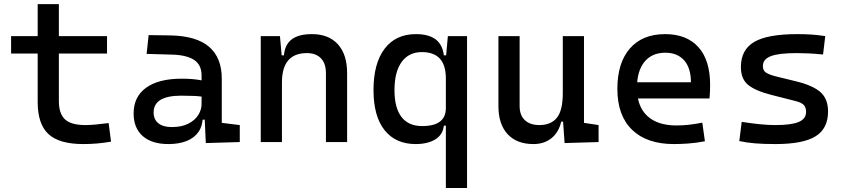

<svg xmlns="http://www.w3.org/2000/svg" viewBox="-20 -694 4142 938"><path d="M386.7 9.8Q269 9.8 216.6 -39.1Q164.1 -87.9 164.1 -195.3V-283.2H267.6V-200.2Q267.6 -138.7 297.6 -110.8Q327.6 -83 396.5 -83Q420.9 -83 448.2 -85.7Q475.6 -88.4 510.7 -92.8L522.5 -2Q488.3 3.9 455.8 6.8Q423.3 9.8 386.7 9.8ZM164.1 -244.1V-673.8H267.6V-244.1ZM34.2 -432.6V-517.6H502.9V-432.6Z M985.4 4.9 978.5 -148.4 964.8 -191.4V-325.2Q964.8 -377 928.5 -401.1Q892.1 -425.3 820.3 -427.2L696.3 -430.7L706.1 -522.5L810.5 -521Q939 -519 1001.2 -465.6Q1063.5 -412.1 1063.5 -309.6V-93.8L1151.4 -83V0ZM802.7 9.8Q721.7 9.8 677.2 -29.3Q632.8 -68.4 632.8 -139.6Q632.8 -221.7 694.1 -265.6Q755.4 -309.6 867.2 -309.6Q913.6 -309.6 950 -304Q986.3 -298.3 1014.6 -287.1L993.2 -216.8Q960.4 -224.1 929.2 -225.3Q897.9 -226.6 865.2 -226.6Q730.5 -226.6 730.5 -144.5Q730.5 -110.4 753.7 -91.8Q776.9 -73.2 819.3 -73.2Q867.7 -73.2 900.1 -89.8Q932.6 -106.4 948.7 -132.3Q964.8 -158.2 964.8 -185.5V-242.2L995.1 -109.4H954.1L970.7 -125Q970.7 -80.1 950 -50Q929.2 -20 891.6 -5.1Q854 9.8 802.7 9.8Z M1572.3 0V-336.9Q1572.3 -383.8 1547.9 -409.2Q1523.4 -434.6 1479.5 -434.6Q1357.4 -434.6 1357.4 -291L1327.1 -423.8H1367.2Q1371.6 -476.1 1405.3 -501.7Q1439 -527.3 1503.9 -527.3Q1585.9 -527.3 1630.9 -477.5Q1675.8 -427.7 1675.8 -336.9V0ZM1253.9 0V-517.6H1347.7L1357.4 -408.2V0Z M2010.7 9.8Q1912.6 9.8 1858.6 -58.3Q1804.7 -126.5 1804.7 -253.9Q1804.7 -384.3 1858.9 -455.8Q1913.1 -527.3 2011.7 -527.3Q2074.2 -527.3 2108.2 -501.7Q2142.1 -476.1 2148.4 -423.8H2188.5L2158.2 -310.5Q2158.2 -375.5 2128.9 -407.5Q2099.6 -439.5 2041 -439.5Q1977.1 -439.5 1942.1 -391.1Q1907.2 -342.8 1907.2 -253.9Q1907.2 -167 1941.4 -122.6Q1975.6 -78.1 2042 -78.1Q2100.6 -78.1 2129.4 -100.1Q2158.2 -122.1 2158.2 -166V-222.7L2193.4 -80.1H2148.4Q2143.6 -35.6 2106.4 -12.9Q2069.3 9.8 2010.7 9.8ZM2158.2 224.6V-408.2L2168 -517.6H2261.7V224.6Z M2585.9 9.8Q2504.4 9.8 2459.7 -38.8Q2415 -87.4 2415 -175.8V-517.6H2518.6V-175.8Q2518.6 -131.3 2543.9 -107.2Q2569.3 -83 2615.2 -83Q2671.9 -83 2700.7 -118.9Q2729.5 -154.8 2729.5 -239.3L2755.9 -99.6H2721.7Q2709.5 -46.9 2673.8 -18.6Q2638.2 9.8 2585.9 9.8ZM2738.3 4.9 2729.5 -119.1V-210H2833V-93.8L2904.3 -83V0ZM2729.5 -146.5V-517.6H2833V-175.8Z M3272.5 9.8Q3140.1 9.8 3068.1 -59.8Q2996.1 -129.4 2996.1 -259.8Q2996.1 -386.7 3057.1 -457Q3118.2 -527.3 3229.5 -527.3Q3334.5 -527.3 3391.8 -463.9Q3449.2 -400.4 3449.2 -279.3Q3449.2 -243.7 3446.3 -212.9H3083V-292H3355.5Q3355.5 -361.8 3322.3 -399.2Q3289.1 -436.5 3230.5 -436.5Q3164.6 -436.5 3128.2 -391.6Q3091.8 -346.7 3091.8 -264.6Q3091.8 -174.8 3141.8 -127.9Q3191.9 -81.1 3284.2 -81.1Q3316.4 -81.1 3347.7 -84.7Q3378.9 -88.4 3411.1 -94.7L3423.8 -3.9Q3377.9 4.9 3339.8 7.3Q3301.8 9.8 3272.5 9.8Z M3768.6 9.8Q3710 9.8 3668.2 6.3Q3626.5 2.9 3591.8 -4.9L3603.5 -98.6Q3654.8 -90.8 3694.1 -86.9Q3733.4 -83 3768.6 -83Q3847.2 -83 3882.6 -98.4Q3918 -113.8 3918 -147.5Q3918 -170.9 3905.5 -182.4Q3893.1 -193.8 3867.2 -200.2L3748 -230.5Q3671.4 -250 3635.5 -278.8Q3599.6 -307.6 3599.6 -366.2Q3599.6 -451.2 3664.8 -489.3Q3730 -527.3 3875 -527.3Q3912.6 -527.3 3945.1 -525.1Q3977.5 -522.9 4011.7 -517.6L4001 -427.7Q3961.4 -431.6 3931.2 -433.1Q3900.9 -434.6 3872.1 -434.6Q3785.2 -434.6 3746.1 -419.7Q3707 -404.8 3707 -371.1Q3707 -348.6 3723.1 -338.6Q3739.3 -328.6 3772.5 -320.3L3868.2 -296.9Q3949.7 -277.3 3987.5 -244.6Q4025.4 -211.9 4025.4 -149.4Q4025.4 -65.9 3964.4 -28.1Q3903.3 9.8 3768.6 9.8Z"/></svg>

Font: Cascadia Code PL
Style: Regular
Weight: 400
Monospace: yes
Designer: Aaron Bell
Foundry: Saja Typeworks
Version: Version 2102.003